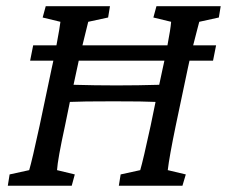

<svg xmlns="http://www.w3.org/2000/svg" viewBox="-20 -593 725 613"><path d="M4.9 0 10.7 -36.1 73.2 -49.8Q82.5 -81.1 106.4 -191.4L145.5 -377Q146.5 -380.4 147.9 -387.9Q149.4 -395.5 150.4 -399.4H76.2L85.9 -448.2H160.2Q171.4 -508.3 172.9 -523.4L116.2 -537.1L126 -573.2H331.1L325.2 -537.1L261.7 -523.4Q259.8 -516.1 243.2 -448.2H514.6Q524.4 -499 526.4 -523.4L469.7 -537.1L479.5 -573.2H684.6L678.7 -537.1L616.2 -523.4Q616.2 -522.9 609.4 -497.6Q602.5 -472.2 596.7 -448.2H669.9L660.2 -399.4H585Q584 -392.6 580.1 -377L541 -191.4Q520.5 -92.3 515.6 -49.8L573.2 -36.1L562.5 0H359.4L365.2 -36.1L427.7 -49.8Q437 -81.1 460.9 -191.4L476.6 -267.6Q442.4 -269.5 341.8 -269.5Q239.3 -269.5 203.1 -267.6L187.5 -191.4Q164.1 -84 162.1 -49.8L218.8 -36.1L209 0ZM226.6 -377 214.8 -322.3Q283.2 -320.3 351.6 -320.3Q421.9 -320.3 488.3 -322.3L500 -377Q501 -380.4 502.4 -387.9Q503.9 -395.5 504.9 -399.4H231.4Q230.5 -395.5 229 -387.9Q227.5 -380.4 226.6 -377Z"/></svg>

Font: Crimson Pro
Style: Italic
Weight: 400
Italic angle: -12°
Designer: Jacques Le Bailly
Foundry: Baron von Fonthausen
Version: Version 1.003